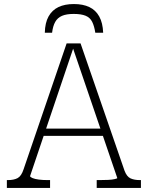

<svg xmlns="http://www.w3.org/2000/svg" viewBox="-20 -931 732 951"><path d="M188 -294H496L505 -258H181ZM336 -708 347 -704 129 -59Q129 -54 141 -49Q153 -44 172.5 -41.5Q192 -39 216 -39H228V0H14V-39H19Q49 -39 67.5 -49Q86 -59 97 -93L310 -716H379L597 -85Q608 -56 626.5 -47.5Q645 -39 673 -39H678V0H459V-39H473Q496 -39 516 -40Q536 -41 548.5 -44Q561 -47 561 -49ZM346 -911Q301 -911 269.5 -896Q238 -881 220.5 -849.5Q203 -818 202 -769H238Q242 -802 253.5 -822.5Q265 -843 287 -852.5Q309 -862 345 -862Q382 -862 404 -853Q426 -844 436.5 -823Q447 -802 452 -769H491Q489 -818 471.5 -849.5Q454 -881 422.5 -896Q391 -911 346 -911Z"/></svg>

Font: Roboto Serif Thin
Style: Regular
Weight: 250
Designer: Greg Gazdowicz
Foundry: Commercial Type
Version: Version 1.004